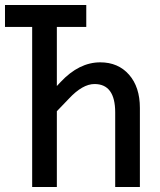

<svg xmlns="http://www.w3.org/2000/svg" viewBox="-20 -750 640 770"><path d="M109 0V-642H0V-730H326V-642H208V-405L223 -421Q297 -500 382 -500Q454 -500 497.5 -450.5Q541 -401 541 -317V0H442V-299Q442 -413 359 -413Q311 -413 256 -354L208 -304V0Z"/></svg>

Font: Pitagon Sans Mono Medium
Style: Regular
Weight: 500
Monospace: yes
Designer: Travis Tran
Foundry: Pitagon
Version: Version 1.001; ttfautohint (v1.8.4.7-5d5b);gftools[0.9.26]